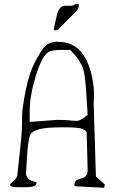

<svg xmlns="http://www.w3.org/2000/svg" viewBox="-20 -880 549 906"><path d="M255.9 -742.2Q250 -736.8 242.2 -736.8Q234.4 -736.8 234.4 -743.7Q236.3 -758.3 246.1 -798.3Q252 -830.1 263.7 -842.3Q274.4 -852.5 286.6 -852.8Q298.8 -853 304.7 -852.5Q310.5 -852.1 312.5 -852.5Q314.5 -853 318.4 -853.3Q322.3 -853.5 324.2 -854.2Q326.2 -855 329.1 -856.2Q332 -857.4 334 -860.4H351.6V-850.1Q351.6 -836.9 324.7 -811.3Q297.9 -785.6 255.9 -742.2ZM330.1 -7.8 335.9 -24.4Q343.8 -33.2 361.3 -37.6Q378.9 -42 383.8 -48.3Q388.7 -54.7 390.1 -57.6Q391.6 -60.5 392.1 -62.5Q392.6 -64.5 393.1 -69.3Q393.6 -74.2 393.6 -76.2L390.6 -195.3L388.7 -255.9Q385.7 -264.6 369.1 -272Q352.5 -279.3 274.9 -279.3Q197.3 -279.3 164.6 -270Q131.8 -260.7 123.5 -245.1Q115.2 -229.5 109.4 -168.9L102.5 -60.5Q105.5 -30.3 143.6 -22.5Q149.4 -21.5 153.3 -19.5Q152.3 -16.6 149.9 -9.8Q147.5 -2.9 132.8 0.5Q118.2 3.9 83.5 3.9Q48.8 3.9 38.1 1Q27.3 -2 27.3 -7.3Q27.3 -12.7 44.9 -27.3Q62.5 -42 62.5 -60.5L80.1 -224.6Q84 -273.4 84 -294.9V-332Q84 -365.2 100.6 -449.7Q117.2 -534.2 143.6 -584.5Q169.9 -634.8 185.1 -653.3Q200.2 -671.9 218.3 -677.7Q236.3 -683.6 246.1 -683.1Q255.9 -682.6 272.5 -681.6Q377 -671.9 412.1 -527.3Q419.9 -492.2 421.9 -468.8Q423.8 -443.4 423.8 -423.8L421.9 -391.6L432.6 -46.9L474.6 -9.8L471.7 5.9L335 -1Q330.1 -2.9 330.1 -7.8ZM120.1 -355.5V-304.7L251 -314.5Q284.2 -314.5 306.2 -312Q328.1 -309.6 341.3 -309.6Q354.5 -309.6 373 -322.3L393.6 -337.9L386.7 -449.2Q380.9 -535.2 370.6 -560.5Q360.4 -585.9 337.9 -615.2L311.5 -644.5H265.6Q220.7 -643.6 208 -633.8Q177.7 -615.2 148.9 -521.5Q120.1 -427.7 120.1 -355.5Z"/></svg>

Font: Drukaatie burti
Style: Thin
Weight: 100
Version: Version 0.14